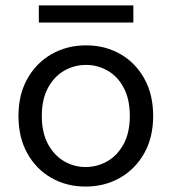

<svg xmlns="http://www.w3.org/2000/svg" viewBox="-20 -675 632 707"><path d="M295 12Q225 12 169 -20Q113 -52 80.5 -110.5Q48 -169 48 -248Q48 -327 81 -385.5Q114 -444 170.5 -476Q227 -508 297 -508Q367 -508 423 -476Q479 -444 511.5 -385.5Q544 -327 544 -248Q544 -169 511 -110.5Q478 -52 421.5 -20Q365 12 295 12ZM295 -60Q338 -60 375 -81Q412 -102 435 -144Q458 -186 458 -248Q458 -310 435.5 -352Q413 -394 376 -415Q339 -436 297 -436Q254 -436 217 -415Q180 -394 157 -352Q134 -310 134 -248Q134 -186 157 -144Q180 -102 216.5 -81Q253 -60 295 -60ZM123 -592V-655H471V-592Z"/></svg>

Font: Firefly Display
Style: Regular
Weight: 400
Designer: Colophon Foundry, Jonny Pinhorn
Foundry: Colophon Foundry
Version: Version 1.200; ttfautohint (v1.8.3)